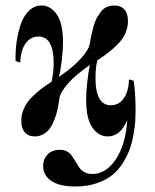

<svg xmlns="http://www.w3.org/2000/svg" viewBox="-20 -488 568 704"><path d="M398.9 -467.8Q423.3 -467.8 436.3 -452.9Q449.2 -438 449.2 -411.1Q449.2 -387.2 439.5 -365.5Q429.7 -343.8 410.9 -325.2Q392.1 -306.6 376.2 -294.4Q360.4 -282.2 336.9 -267.1Q330.1 -240.7 330.1 -202.1Q330.1 -102.1 386.2 -102.1Q416 -102.1 433.8 -127.4Q451.7 -152.8 453.1 -196.8L470.2 -191.9Q477.1 -146.5 477.1 -84Q477.1 -64 476.1 -46.4Q475.1 -28.8 470.2 1.2Q465.3 31.2 457 55.4Q448.7 79.6 432.1 106.9Q415.5 134.3 393.1 152.8Q370.6 171.4 335.4 183.6Q300.3 195.8 256.8 195.8Q197.8 195.8 168 175.3Q138.2 154.8 138.2 121.1Q138.2 94.2 155.3 77.6Q172.4 61 199.2 61Q214.8 61 226.3 67.6Q237.8 74.2 244.1 84Q250.5 93.8 257.6 105.5Q264.6 117.2 271.2 127Q277.8 136.7 290 143.3Q302.2 149.9 318.8 149.9Q368.2 149.9 404.3 96.7Q440.4 43.5 446.8 -47.9Q421.4 12.2 375 12.2Q341.3 12.2 318.6 -20.3Q295.9 -52.7 295.9 -121.1Q295.9 -151.4 300.3 -190.2Q304.7 -229 310.1 -250Q259.8 -215.8 231 -183.6Q202.1 -151.4 198.2 -128.9Q198.2 -128.4 195.6 -112.5Q192.9 -96.7 190.2 -83.7Q187.5 -70.8 180.4 -51.8Q173.3 -32.7 164.8 -19.8Q156.2 -6.8 141.1 2.7Q126 12.2 107.9 12.2Q83.5 12.2 70.8 -2.9Q58.1 -18.1 58.1 -44.9Q58.1 -68.8 67.9 -90.6Q77.6 -112.3 95.5 -130.4Q113.3 -148.4 130.1 -161.4Q147 -174.3 168.9 -188Q176.8 -220.2 176.8 -255.9Q176.8 -354 121.1 -354Q91.3 -354 73.5 -328.4Q55.7 -302.7 54.2 -258.8L37.1 -264.2Q36.1 -300.3 41 -335.2Q45.9 -370.1 56.6 -400.4Q67.4 -430.7 86.9 -449.2Q106.4 -467.8 131.8 -467.8Q165.5 -467.8 188.2 -435.3Q210.9 -402.8 210.9 -334Q210.9 -302.7 206.3 -264.6Q201.7 -226.6 195.8 -206.1Q245.6 -239.3 275.4 -272Q305.2 -304.7 309.1 -327.1Q312.5 -346.2 314.9 -357.9Q317.4 -369.6 322.3 -388.7Q327.1 -407.7 333.5 -419.4Q339.8 -431.2 348.9 -443.6Q357.9 -456.1 370.6 -461.9Q383.3 -467.8 398.9 -467.8Z"/></svg>

Font: Flanker Steampunk
Style: Bold
Weight: 700
Designer: Alexey Kryukov, Leonardo Di Lena
Foundry: Alexey Kryukov, Leonardo Di Lena
Version: 1.210